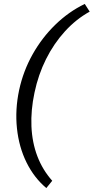

<svg xmlns="http://www.w3.org/2000/svg" viewBox="-20 -732 475 974"><path d="M215 222Q153 170 114.5 92Q76 14 66 -81Q56 -176 77 -275Q98 -372 145.5 -456.5Q193 -541 261 -607Q329 -673 410 -712L435 -673Q366 -635 309.5 -573Q253 -511 213.5 -432Q174 -353 155 -262Q136 -173 139.5 -91Q143 -9 169.5 60.5Q196 130 245 185Z"/></svg>

Font: Ysabeau Office Medium
Style: Italic
Weight: 500
Italic angle: -12°
Designer: Christian Thalmann (Catharsis Fonts)
Version: Version 2.001;gftools[0.9.30]; featfreeze: tnum,lnum,ss02